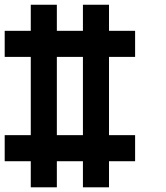

<svg xmlns="http://www.w3.org/2000/svg" viewBox="-20 -798 707 818"><path d="M111.1 -222.2V-555.6H0V-666.7H111.1V-777.8H222.2V-666.7H333.3V-777.8H444.4V-666.7H555.6V-555.6H444.4V-222.2H555.6V-111.1H444.4V0H333.3V-111.1H222.2V0H111.1V-111.1H0V-222.2ZM222.2 -555.6V-222.2H333.3V-555.6Z"/></svg>

Font: Pixeloid Sans
Style: Regular
Weight: 400
Designer: GGBotNet
Foundry: GGBotNet
Version: 0.5